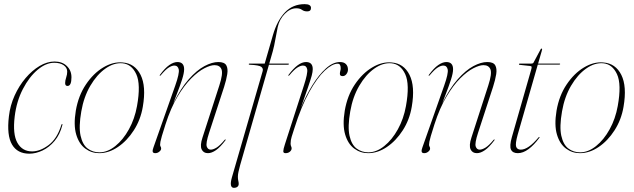

<svg xmlns="http://www.w3.org/2000/svg" viewBox="-20 -732 3059 927"><path d="M241.5 -429Q202 -429 161.5 -395Q121 -361 90.5 -302.2Q60 -243.5 51 -170Q40.5 -84 64 -42.5Q87.5 -1 135 -1Q173.5 -1 214.5 -31.5Q255.5 -62 276 -128Q278 -133.5 279.5 -133.5Q282.5 -133.5 281 -128Q269.5 -82.5 243.8 -51.8Q218 -21 185.5 -5.5Q153 10 121.5 10Q64 10 38 -34.2Q12 -78.5 23 -170.5Q29 -223 50.5 -270.5Q72 -318 103.5 -355Q135 -392 171.2 -413.5Q207.5 -435 243.5 -435Q280.5 -435 302.8 -413.2Q325 -391.5 325 -359Q325 -317 306 -317Q294.5 -317 294.5 -331Q294.5 -343 299.5 -357.8Q304.5 -372.5 304.5 -386Q304.5 -405 287.5 -417Q270.5 -429 241.5 -429Z M571.5 -430.5Q631 -426 658.8 -370.5Q686.5 -315 669.5 -216.5Q659 -154 626.2 -103Q593.5 -52 549.2 -22.2Q505 7.5 459 7.5Q421.5 7.5 391.5 -14.8Q361.5 -37 348 -82.5Q334.5 -128 346 -197.5Q358.5 -270.5 394.8 -324.2Q431 -378 478.2 -406.2Q525.5 -434.5 571.5 -430.5ZM460 3.5Q499 3.5 536.8 -26.8Q574.5 -57 602.5 -107.8Q630.5 -158.5 641.5 -220Q660.5 -325 638 -373.8Q615.5 -422.5 571 -426.5Q530 -430 488.8 -400.8Q447.5 -371.5 416 -317.8Q384.5 -264 372.5 -194Q359.5 -120 369 -76.8Q378.5 -33.5 403 -15Q427.5 3.5 460 3.5Z M751.5 -366.5Q750 -368 752.5 -371Q776.5 -403.5 797.5 -418Q818.5 -432.5 836.5 -432.5Q869 -432.5 869 -397.5Q869 -379 858.8 -347.2Q848.5 -315.5 836 -283.8Q823.5 -252 817 -233.5Q852.5 -305.5 891.2 -349.2Q930 -393 967 -412.8Q1004 -432.5 1034 -432.5Q1063.5 -432.5 1072.5 -416.8Q1081.5 -401 1077.2 -374Q1073 -347 1062 -312.5L989.5 -90.5Q973 -40 978.2 -24.8Q983.5 -9.5 997.5 -9.5Q1009 -9.5 1025 -19Q1041 -28.5 1064.5 -56.5Q1067 -60 1069 -58.5Q1070.5 -57 1068 -54Q1044 -22 1023 -7.2Q1002 7.5 984 7.5Q962 7.5 953.5 -11Q945 -29.5 957.5 -67.5L1039 -319.5Q1057.5 -376.5 1049.5 -397Q1041.5 -417.5 1015.5 -417.5Q996.5 -417.5 967 -402.5Q937.5 -387.5 903.8 -354Q870 -320.5 837.2 -265.8Q804.5 -211 779 -131.5Q767 -94.5 761.5 -75.2Q756 -56 754.5 -47.5Q753 -39 753 -33.5Q753 -27.5 755.5 -24Q758 -20.5 758 -14.5Q758 -7 749.2 0.2Q740.5 7.5 730 7.5Q718.5 7.5 717.2 0Q716 -7.5 721 -20.5L826 -318.5Q847 -378 843 -396.8Q839 -415.5 821.5 -415.5Q810.5 -415.5 795 -406Q779.5 -396.5 756 -368.5Q753 -365 751.5 -366.5Z M1181 -422.5Q1181 -425 1185 -425H1258L1298 -563.5Q1318.5 -633.5 1356.2 -672.8Q1394 -712 1451 -712Q1481.5 -712 1481.5 -693.5Q1481.5 -677 1463 -677Q1448 -677 1438 -684.5Q1428 -692 1410.5 -692Q1381 -692 1355 -665.2Q1329 -638.5 1321 -602Q1315 -574.5 1309.5 -542.2Q1304 -510 1297 -484.5L1280 -425H1371.5Q1375 -425 1375 -423Q1375 -419.5 1368 -419.5H1278.5L1139.5 65Q1134.5 83.5 1131.5 97.2Q1128.5 111 1128.5 121Q1128.5 133 1130.5 140.8Q1132.5 148.5 1132.5 156Q1132.5 165 1126 170Q1119.5 175 1110 175Q1085.5 175 1099.5 125L1248 -388Q1252 -401 1241.8 -409.2Q1231.5 -417.5 1185.5 -419.5Q1181 -419.5 1181 -422.5Z M1372.5 -366.5Q1371 -368 1373.5 -371Q1419.5 -432.5 1457.5 -432.5Q1490 -432.5 1490 -398Q1490 -385.5 1484.8 -366Q1479.5 -346.5 1467 -310.2Q1454.5 -274 1432.5 -211Q1457 -270 1488.2 -320.5Q1519.5 -371 1553.8 -401.8Q1588 -432.5 1621.5 -432.5Q1640.5 -432.5 1650.2 -422.5Q1660 -412.5 1660 -396Q1660 -384 1652.5 -374.2Q1645 -364.5 1634.5 -364.5Q1621 -364.5 1621 -375Q1621 -383 1623 -389.5Q1625 -396 1625 -402.5Q1625 -424.5 1610.5 -424.5Q1584 -424.5 1547.8 -390.8Q1511.5 -357 1473 -287.8Q1434.5 -218.5 1401 -112Q1393.5 -88 1388.2 -71.8Q1383 -55.5 1383 -39Q1383 -30.5 1385.5 -25.8Q1388 -21 1388 -15.5Q1388 -7 1379.8 0.2Q1371.5 7.5 1358.5 7.5Q1347.5 7.5 1347.8 -2.2Q1348 -12 1355.5 -35L1447 -318.5Q1466.5 -378.5 1463.2 -397Q1460 -415.5 1442.5 -415.5Q1431.5 -415.5 1416 -406Q1400.5 -396.5 1377 -368.5Q1374 -365 1372.5 -366.5Z M1870 -430.5Q1929.5 -426 1957.2 -370.5Q1985 -315 1968 -216.5Q1957.5 -154 1924.8 -103Q1892 -52 1847.8 -22.2Q1803.5 7.5 1757.5 7.5Q1720 7.5 1690 -14.8Q1660 -37 1646.5 -82.5Q1633 -128 1644.5 -197.5Q1657 -270.5 1693.2 -324.2Q1729.5 -378 1776.8 -406.2Q1824 -434.5 1870 -430.5ZM1758.5 3.5Q1797.5 3.5 1835.2 -26.8Q1873 -57 1901 -107.8Q1929 -158.5 1940 -220Q1959 -325 1936.5 -373.8Q1914 -422.5 1869.5 -426.5Q1828.5 -430 1787.2 -400.8Q1746 -371.5 1714.5 -317.8Q1683 -264 1671 -194Q1658 -120 1667.5 -76.8Q1677 -33.5 1701.5 -15Q1726 3.5 1758.5 3.5Z M2050 -366.5Q2048.5 -368 2051 -371Q2075 -403.5 2096 -418Q2117 -432.5 2135 -432.5Q2167.5 -432.5 2167.5 -397.5Q2167.5 -379 2157.2 -347.2Q2147 -315.5 2134.5 -283.8Q2122 -252 2115.5 -233.5Q2151 -305.5 2189.8 -349.2Q2228.5 -393 2265.5 -412.8Q2302.5 -432.5 2332.5 -432.5Q2362 -432.5 2371 -416.8Q2380 -401 2375.8 -374Q2371.5 -347 2360.5 -312.5L2288 -90.5Q2271.5 -40 2276.8 -24.8Q2282 -9.5 2296 -9.5Q2307.5 -9.5 2323.5 -19Q2339.5 -28.5 2363 -56.5Q2365.5 -60 2367.5 -58.5Q2369 -57 2366.5 -54Q2342.5 -22 2321.5 -7.2Q2300.5 7.5 2282.5 7.5Q2260.5 7.5 2252 -11Q2243.5 -29.5 2256 -67.5L2337.5 -319.5Q2356 -376.5 2348 -397Q2340 -417.5 2314 -417.5Q2295 -417.5 2265.5 -402.5Q2236 -387.5 2202.2 -354Q2168.5 -320.5 2135.8 -265.8Q2103 -211 2077.5 -131.5Q2065.5 -94.5 2060 -75.2Q2054.5 -56 2053 -47.5Q2051.5 -39 2051.5 -33.5Q2051.5 -27.5 2054 -24Q2056.5 -20.5 2056.5 -14.5Q2056.5 -7 2047.8 0.2Q2039 7.5 2028.5 7.5Q2017 7.5 2015.8 0Q2014.5 -7.5 2019.5 -20.5L2124.5 -318.5Q2145.5 -378 2141.5 -396.8Q2137.5 -415.5 2120 -415.5Q2109 -415.5 2093.5 -406Q2078 -396.5 2054.5 -368.5Q2051.5 -365 2050 -366.5Z M2539 -413.5 2488.5 -419Q2485.5 -419.5 2485.5 -422Q2485.5 -425 2489.5 -425H2545.5Q2553 -425 2555.5 -429L2590 -493.5Q2592 -497.5 2594.5 -497.5Q2597.5 -497.5 2597.5 -494.5Q2597.5 -492 2595.5 -485.5L2578 -425H2681.5Q2684.5 -425 2684.5 -423Q2684.5 -420 2678 -420H2576.5L2479.5 -82Q2467 -37 2472.2 -23.2Q2477.5 -9.5 2494.5 -9.5Q2530.5 -9.5 2580 -68.5Q2583 -72 2584.5 -70.5Q2586 -69 2583.5 -66Q2558.5 -32 2532 -12.2Q2505.5 7.5 2480 7.5Q2455.5 7.5 2447.2 -9.5Q2439 -26.5 2451.5 -70.5L2544 -393.5Q2547.5 -405 2546.8 -409Q2546 -413 2539 -413.5Z M2892.5 -430.5Q2952 -426 2979.8 -370.5Q3007.5 -315 2990.5 -216.5Q2980 -154 2947.2 -103Q2914.5 -52 2870.2 -22.2Q2826 7.5 2780 7.5Q2742.5 7.5 2712.5 -14.8Q2682.5 -37 2669 -82.5Q2655.5 -128 2667 -197.5Q2679.5 -270.5 2715.8 -324.2Q2752 -378 2799.2 -406.2Q2846.5 -434.5 2892.5 -430.5ZM2781 3.5Q2820 3.5 2857.8 -26.8Q2895.5 -57 2923.5 -107.8Q2951.5 -158.5 2962.5 -220Q2981.5 -325 2959 -373.8Q2936.5 -422.5 2892 -426.5Q2851 -430 2809.8 -400.8Q2768.5 -371.5 2737 -317.8Q2705.5 -264 2693.5 -194Q2680.5 -120 2690 -76.8Q2699.5 -33.5 2724 -15Q2748.5 3.5 2781 3.5Z"/></svg>

Font: Fraunces 144pt S000 Thin
Style: Italic
Weight: 100
Italic angle: -16°
Version: Version 1.000; ttfautohint (v1.8.3)